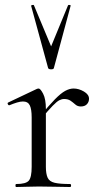

<svg xmlns="http://www.w3.org/2000/svg" viewBox="-20 -750 404 770"><path d="M143 -271 139 -282Q176 -327 200 -351.5Q224 -376 241.5 -385.5Q259 -395 275 -395Q296 -395 316.5 -383Q337 -371 337 -354Q337 -341 328.5 -332Q320 -323 304 -323Q291 -323 282 -331Q273 -339 263 -346Q253 -353 237 -353Q228 -353 218 -348Q208 -343 191 -325.5Q174 -308 143 -271ZM45 0Q42 0 42 -6Q42 -12 45 -12Q84 -12 95.5 -25.5Q107 -39 107 -81V-279Q107 -312 99.5 -327.5Q92 -343 72 -343Q62 -343 48.5 -339Q35 -335 18 -328Q14 -327 11.5 -332Q9 -337 13 -339L129 -394Q132 -395 135 -395Q142 -395 153 -374Q164 -353 164 -313V-81Q164 -53 171 -37.5Q178 -22 199 -17Q220 -12 261 -12Q265 -12 265 -6Q265 0 261 0Q237 0 204.5 -1Q172 -2 136 -2Q110 -2 86 -1Q62 0 45 0ZM105 -726Q104 -729 109.5 -730Q115 -731 116 -729L185 -564L253 -729Q255 -731 260 -730Q265 -729 263 -726L196 -477Q195 -472 185 -472Q175 -472 173 -477Z"/></svg>

Font: Cormorant Light
Style: Regular
Weight: 400
Version: Version 4.000